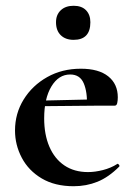

<svg xmlns="http://www.w3.org/2000/svg" viewBox="-20 -633 458 665"><path d="M235 12Q170 12 124.5 -15Q79 -42 55.5 -86.5Q32 -131 32 -181Q32 -240 62 -288.5Q92 -337 143.5 -366Q195 -395 260 -395Q322 -395 355 -368.5Q388 -342 388 -296Q388 -285 386 -276Q384 -267 377 -267H281Q283 -314 270 -344.5Q257 -375 223 -375Q183 -375 158 -333.5Q133 -292 133 -223Q133 -167 151 -125Q169 -83 203 -60Q237 -37 285 -37Q309 -37 336.5 -44Q364 -51 386 -65Q388 -67 391.5 -63Q395 -59 393 -56Q356 -19 317.5 -3.5Q279 12 235 12ZM98 -265 97 -284 316 -289V-267ZM235 -495Q207 -495 190.5 -511Q174 -527 174 -556Q174 -582 190.5 -597.5Q207 -613 235 -613Q263 -613 278 -597.5Q293 -582 293 -556Q293 -495 235 -495Z"/></svg>

Font: Cormorant Light
Style: Regular
Weight: 300
Designer: Christian Thalmann (Catharsis Fonts)
Foundry: Catharsis Fonts
Version: Version 4.000